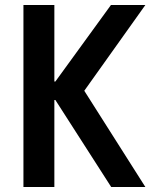

<svg xmlns="http://www.w3.org/2000/svg" viewBox="-20 -750 640 770"><path d="M74 0V-730H198V-423H202L425 -730H563L318 -386L563 0H426L202 -349H198V0Z"/></svg>

Font: M PLUS Code Latin Expanded SemiBold
Style: Regular
Weight: 600
Width: 7
Designer: Coji Morishita
Foundry: UNDERFOREST DESIGN
Version: Version 1.002; ttfautohint (v1.8.3)